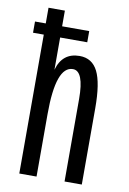

<svg xmlns="http://www.w3.org/2000/svg" viewBox="-84 -792 567 844"><g transform="rotate(10 199.0 -370.0)"><path d="M63 0V-620H15V-670H63V-740H136V-670H257V-620H136V-476Q158 -555 235 -555Q291 -555 316.5 -504Q342 -453 342 -341V0H265V-368Q265 -493 216 -493Q140 -493 140 -279V0Z"/></g></svg>

Font: Pathway Gothic One
Style: Regular
Weight: 400
Version: Version 1.003; ttfautohint (v1.8.4.7-5d5b);gftools[0.9.26]